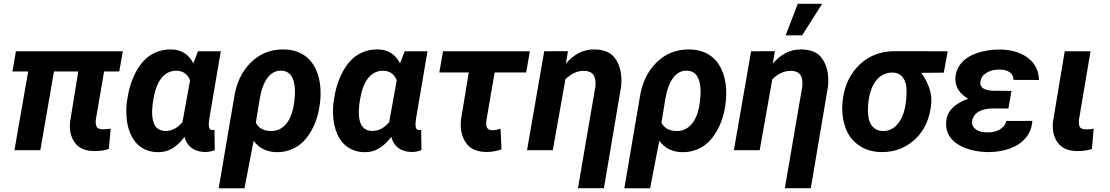

<svg xmlns="http://www.w3.org/2000/svg" viewBox="-20 -802 5926 1025"><path d="M635.7 -528.3H64.9L46.4 -420.4H130.4L57.1 0H195.3L268.1 -420.4H397.9L354 -150.4C353.5 -143.1 353 -135.7 353 -128.4C353 -90.8 363.3 -59.6 384.3 -34.2C405.3 -9.3 438 3.9 482.4 4.4C484.4 4.4 486.8 4.4 488.8 4.4C516.1 4.4 540 0.5 561 -6.8L570.8 -114.7C555.2 -112.8 542.5 -111.8 532.7 -111.8C531.2 -111.8 530.3 -111.8 528.8 -111.8C511.2 -112.3 500.5 -116.7 496.6 -124C492.7 -131.3 490.7 -140.1 490.7 -150.4C490.7 -154.3 491.2 -159.2 491.7 -164.1L535.6 -420.4H616.7Z M1037.1 -528.3 1012.2 -463.9C987.3 -512.2 948.2 -536.6 896 -538.1C894 -538.1 892.1 -538.1 890.6 -538.1C851.6 -538.1 816.4 -528.3 784.7 -508.3C752.9 -488.3 726.1 -457 704.1 -415C682.1 -373 667 -324.7 659.2 -270L656.2 -248.5C654.8 -235.4 654.3 -222.2 654.3 -209C654.3 -202.1 654.3 -195.8 654.8 -189C656.2 -151.4 663.6 -116.7 677.2 -85.9C704.6 -23.9 756.3 9.8 822.8 10.3C824.2 10.3 825.2 10.3 826.7 10.3C876 10.3 920.9 -12.7 965.3 -71.3C978.5 -18.6 1018.1 7.8 1071.3 9.3C1072.8 9.3 1074.2 9.3 1076.2 9.3C1094.2 9.3 1110.8 5.9 1126.5 -1L1125 -108.9C1120.1 -107.9 1116.7 -107.4 1114.7 -107.4C1114.3 -107.4 1114.3 -107.4 1113.8 -107.4C1101.6 -107.9 1095.2 -116.7 1094.7 -133.3C1094.7 -134.8 1094.7 -136.7 1094.7 -138.2C1094.7 -147.9 1096.2 -161.6 1099.1 -178.7L1158.7 -528.3ZM794.9 -246.1C801.3 -292.5 810.1 -328.1 821.8 -352.1C844.7 -400.4 877.9 -424.3 920.9 -424.3C921.9 -424.3 923.3 -424.3 924.3 -424.3C958 -422.9 981.4 -406.2 994.6 -373.5L954.1 -149.9C927.7 -118.7 897.9 -103 864.7 -103C863.8 -103 862.8 -103 861.8 -103C815.4 -104.5 792 -137.2 792 -202.1C792 -202.6 792 -203.1 792 -203.6L792.5 -216.3Z M1147.5 203.1H1285.2L1334 -50.3C1362.8 -11.2 1402.8 8.8 1454.6 10.3C1456.5 10.3 1458.5 10.3 1460 10.3C1498 10.3 1532.7 0.5 1564.9 -19C1596.7 -39.1 1623.5 -69.3 1645.5 -110.4C1667.5 -150.9 1681.6 -197.8 1688 -251L1689.5 -261.2C1690.9 -275.4 1691.4 -290 1691.4 -304.2C1691.4 -312.5 1691.4 -320.3 1690.9 -328.6C1688.5 -368.7 1679.7 -404.8 1663.6 -437.5C1631.3 -502.4 1573.2 -536.1 1498.5 -538.1C1495.6 -538.1 1493.2 -538.1 1490.2 -538.1C1422.9 -538.1 1364.7 -514.2 1317.4 -466.8C1270.5 -419.4 1241.2 -357.9 1230 -281.2ZM1366.7 -274.9C1384.3 -376.5 1424.8 -424.8 1479 -424.8C1480.5 -424.8 1481.9 -424.8 1483.4 -424.8C1526.9 -422.4 1550.8 -390.1 1554.2 -328.1C1554.7 -323.7 1554.7 -319.3 1554.7 -314.5C1554.7 -299.8 1553.7 -282.2 1551.3 -261.2L1549.3 -248C1535.6 -151.9 1489.7 -102.5 1428.2 -102.5C1426.8 -102.5 1425.8 -102.5 1424.3 -102.5C1385.7 -104 1359.9 -118.7 1345.7 -147Z M2140.6 -528.3 2115.7 -463.9C2090.8 -512.2 2051.8 -536.6 1999.5 -538.1C1997.6 -538.1 1995.6 -538.1 1994.1 -538.1C1955.1 -538.1 1919.9 -528.3 1888.2 -508.3C1856.4 -488.3 1829.6 -457 1807.6 -415C1785.6 -373 1770.5 -324.7 1762.7 -270L1759.8 -248.5C1758.3 -235.4 1757.8 -222.2 1757.8 -209C1757.8 -202.1 1757.8 -195.8 1758.3 -189C1759.8 -151.4 1767.1 -116.7 1780.8 -85.9C1808.1 -23.9 1859.9 9.8 1926.3 10.3C1927.7 10.3 1928.7 10.3 1930.2 10.3C1979.5 10.3 2024.4 -12.7 2068.8 -71.3C2082 -18.6 2121.6 7.8 2174.8 9.3C2176.3 9.3 2177.7 9.3 2179.7 9.3C2197.8 9.3 2214.4 5.9 2230 -1L2228.5 -108.9C2223.6 -107.9 2220.2 -107.4 2218.3 -107.4C2217.8 -107.4 2217.8 -107.4 2217.3 -107.4C2205.1 -107.9 2198.7 -116.7 2198.2 -133.3C2198.2 -134.8 2198.2 -136.7 2198.2 -138.2C2198.2 -147.9 2199.7 -161.6 2202.6 -178.7L2262.2 -528.3ZM1898.4 -246.1C1904.8 -292.5 1913.6 -328.1 1925.3 -352.1C1948.2 -400.4 1981.4 -424.3 2024.4 -424.3C2025.4 -424.3 2026.9 -424.3 2027.8 -424.3C2061.5 -422.9 2085 -406.2 2098.1 -373.5L2057.6 -149.9C2031.2 -118.7 2001.5 -103 1968.3 -103C1967.3 -103 1966.3 -103 1965.3 -103C1918.9 -104.5 1895.5 -137.2 1895.5 -202.1C1895.5 -202.6 1895.5 -203.1 1895.5 -203.6L1896 -216.3Z M2808.6 -528.3H2345.2L2325.2 -415H2482.4L2440.9 -161.6C2439.9 -152.8 2439.5 -144 2439.5 -135.7C2439.5 -96.7 2450.2 -63 2471.2 -34.7C2492.2 -6.8 2525.9 7.8 2572.3 9.3C2574.2 9.3 2575.7 9.3 2577.6 9.3C2605.5 9.3 2632.3 4.4 2657.2 -4.9L2652.3 -114.3C2635.3 -109.4 2621.1 -106.9 2610.4 -106.9C2608.4 -106.9 2606.4 -106.9 2605 -106.9C2585.4 -107.9 2575.7 -119.1 2575.7 -140.6L2576.7 -159.2L2620.6 -415H2789.1Z M2885.3 -528.3 2793.5 0H2931.2L2998.5 -378.9C3029.3 -408.7 3061.5 -423.8 3096.2 -423.8C3097.7 -423.8 3099.1 -423.8 3100.6 -423.8C3136.2 -422.4 3155.3 -404.8 3158.7 -371.1C3159.2 -366.7 3159.2 -362.3 3159.2 -357.9C3159.2 -351.6 3159.2 -345.2 3158.2 -338.4L3065.4 202.6H3204.1L3295.4 -337.9C3296.9 -350.6 3297.4 -362.3 3297.4 -374C3297.4 -418.9 3286.6 -457.5 3264.6 -489.3C3242.7 -521 3206.5 -537.1 3155.8 -538.1C3154.3 -538.1 3152.8 -538.1 3151.4 -538.1C3093.8 -538.1 3043.9 -512.7 3001 -462.4L3012.2 -528.8Z M3313 203.1H3450.7L3499.5 -50.3C3528.3 -11.2 3568.4 8.8 3620.1 10.3C3622.1 10.3 3624 10.3 3625.5 10.3C3663.6 10.3 3698.2 0.5 3730.5 -19C3762.2 -39.1 3789.1 -69.3 3811 -110.4C3833 -150.9 3847.2 -197.8 3853.5 -251L3855 -261.2C3856.4 -275.4 3856.9 -290 3856.9 -304.2C3856.9 -312.5 3856.9 -320.3 3856.4 -328.6C3854 -368.7 3845.2 -404.8 3829.1 -437.5C3796.9 -502.4 3738.8 -536.1 3664.1 -538.1C3661.1 -538.1 3658.7 -538.1 3655.8 -538.1C3588.4 -538.1 3530.3 -514.2 3482.9 -466.8C3436 -419.4 3406.7 -357.9 3395.5 -281.2ZM3532.2 -274.9C3549.8 -376.5 3590.3 -424.8 3644.5 -424.8C3646 -424.8 3647.5 -424.8 3648.9 -424.8C3692.4 -422.4 3716.3 -390.1 3719.7 -328.1C3720.2 -323.7 3720.2 -319.3 3720.2 -314.5C3720.2 -299.8 3719.2 -282.2 3716.8 -261.2L3714.8 -248C3701.2 -151.9 3655.3 -102.5 3593.8 -102.5C3592.3 -102.5 3591.3 -102.5 3589.8 -102.5C3551.3 -104 3525.4 -118.7 3511.2 -147Z M4174.3 -613.3H4262.2L4369.1 -781.7H4238.8ZM3989.7 -528.3 3897.9 0H4035.6L4103 -378.9C4133.8 -408.7 4166 -423.8 4200.7 -423.8C4202.1 -423.8 4203.6 -423.8 4205.1 -423.8C4240.7 -422.4 4259.8 -404.8 4263.2 -371.1C4263.7 -366.7 4263.7 -362.3 4263.7 -357.9C4263.7 -351.6 4263.7 -345.2 4262.7 -338.4L4169.9 202.6H4308.6L4399.9 -337.9C4401.4 -350.6 4401.9 -362.3 4401.9 -374C4401.9 -418.9 4391.1 -457.5 4369.1 -489.3C4347.2 -521 4311 -537.1 4260.3 -538.1C4258.8 -538.1 4257.3 -538.1 4255.9 -538.1C4198.2 -538.1 4148.4 -512.7 4105.5 -462.4L4116.7 -528.8Z M5039.1 -528.3 4756.8 -528.8C4682.1 -528.8 4619.1 -504.9 4568.8 -457C4518.6 -408.7 4488.3 -345.7 4479 -268.1L4478 -257.3C4476.6 -244.6 4476.1 -232.4 4476.1 -220.2C4476.1 -184.6 4482.9 -148.9 4496.1 -113.3C4509.8 -77.6 4533.2 -48.3 4566.4 -25.4C4599.1 -2.4 4638.7 9.3 4684.6 9.8C4686.5 9.8 4688.5 9.8 4690.4 9.8C4759.3 9.8 4817.9 -13.7 4867.2 -60.5C4916.5 -107.4 4944.3 -170.9 4951.7 -250.5C4952.1 -254.9 4952.1 -259.3 4952.1 -263.7C4952.1 -309.6 4939 -354.5 4898.4 -413.1L5018.6 -414.1ZM4618.2 -272.5C4632.3 -364.3 4679.7 -414.6 4743.2 -414.6C4744.6 -414.6 4745.6 -414.6 4747.1 -414.6C4793.9 -413.1 4819.8 -375.5 4819.8 -316.4L4817.9 -270L4816.4 -259.8C4811 -210.9 4797.4 -172.4 4775.9 -144.5C4754.4 -116.7 4727.5 -102.5 4695.3 -102.5C4694.3 -102.5 4692.9 -102.5 4691.9 -102.5C4641.6 -104 4613.8 -143.6 4613.8 -206.1C4613.8 -209 4613.8 -211.9 4613.8 -214.8C4613.8 -229 4614.3 -242.7 4615.7 -255.4Z M5030.8 -145.5C5030.8 -144 5030.8 -142.1 5030.8 -140.6C5030.8 -110.4 5040 -84.5 5058.1 -62.5C5076.2 -40.5 5102.5 -22.9 5137.2 -10.3C5171.4 2.4 5209.5 9.3 5251.5 9.8C5254.4 9.8 5257.3 9.8 5260.3 9.8C5299.3 9.8 5335.9 3.4 5371.1 -8.8C5440.9 -34.2 5487.3 -85.9 5491.2 -156.7L5352.1 -156.2C5347.7 -136.2 5335.9 -121.1 5317.4 -110.8C5299.3 -100.1 5277.8 -95.2 5253.4 -95.2C5251.5 -95.2 5249.5 -95.2 5247.1 -95.2C5223.1 -95.2 5204.1 -100.6 5189.9 -110.8C5176.3 -121.6 5168.9 -133.8 5168.9 -147.5C5168.9 -150.4 5169.4 -153.3 5169.9 -156.2C5177.2 -199.2 5216.8 -223.1 5282.7 -223.1L5363.3 -222.7L5379.9 -316.9L5282.2 -317.4C5236.3 -319.3 5213.4 -333 5213.4 -359.4C5213.4 -362.3 5213.9 -365.7 5214.4 -369.1C5217.8 -387.7 5228.5 -402.8 5247.6 -414.1C5266.6 -425.3 5288.6 -430.7 5314 -430.7C5362.3 -430.7 5390.6 -411.1 5390.6 -375.5L5526.4 -375C5525.9 -407.7 5517.1 -436 5500 -460C5465.8 -507.8 5401.4 -535.6 5324.7 -537.6C5321.3 -537.6 5318.4 -537.6 5315.4 -537.6C5273.4 -537.6 5233.9 -531.2 5196.3 -519C5122.1 -493.7 5081.5 -443.8 5080.1 -379.4C5080.1 -336.9 5105 -298.8 5148.4 -275.4C5066.4 -244.1 5032.7 -202.6 5030.8 -145.5Z M5664.1 -528.3 5601.1 -150.4C5600.6 -143.1 5600.1 -135.7 5600.1 -128.9C5600.1 -91.3 5610.4 -60.1 5631.3 -34.7C5652.3 -9.3 5685.5 3.9 5730 4.4C5732.4 4.4 5734.4 4.4 5736.8 4.4C5763.7 4.4 5788.1 0.5 5809.1 -6.8L5818.4 -114.7C5801.8 -112.3 5789.1 -111.3 5780.3 -111.3C5779.3 -111.3 5778.3 -111.3 5777.3 -111.3C5759.8 -111.8 5749 -116.2 5745.1 -123.5C5741.2 -130.9 5739.3 -139.6 5739.3 -149.9C5739.3 -153.8 5739.7 -158.7 5740.2 -163.6L5801.8 -528.3Z"/></svg>

Font: Roboto
Style: Bold Italic
Weight: 700
Italic angle: -12°
Designer: Google
Version: Version 2.137; 2017